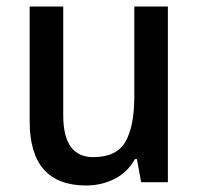

<svg xmlns="http://www.w3.org/2000/svg" viewBox="-20 -559 609 589"><path d="M495 -539V0H413L400 -71H394Q371 -30 331 -10Q291 10 244 10Q71 10 71 -187V-539H174V-205Q174 -77 266 -77Q338 -77 365 -124.5Q392 -172 392 -263V-539Z"/></svg>

Font: Noto Sans Georgian SemiCondensed Medium
Style: Regular
Weight: 500
Width: 4
Designer: Monotype Design Team, Akaki Razmadze
Foundry: Google LLC
Version: Version 2.005; ttfautohint (v1.8.4.7-5d5b)